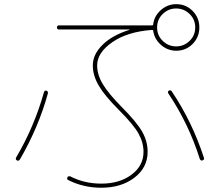

<svg xmlns="http://www.w3.org/2000/svg" viewBox="-20 -840 1040 910"><path d="M878.4 -773.9Q851.6 -799.8 814.9 -799.8Q778.3 -799.8 751.5 -773.9Q724.6 -748 724.6 -710Q724.6 -671.9 751.5 -646Q778.3 -620.1 814.9 -620.1Q851.6 -620.1 878.4 -646Q905.3 -671.9 905.3 -710Q905.3 -748 878.4 -773.9ZM259.8 -700.2Q250 -700.2 250 -710Q250 -719.7 259.8 -719.7H701.2Q706.1 -719.7 706.1 -724.6Q710.9 -764.6 742.7 -792.5Q774.4 -820.3 815.4 -820.3Q861.3 -820.3 893.1 -788.1Q924.8 -755.9 924.8 -710Q924.8 -664.1 893.1 -631.8Q861.3 -599.6 815.4 -599.6Q774.4 -599.6 743.2 -627Q711.9 -654.3 706.1 -694.3Q706.1 -698.2 700.2 -698.2Q583 -689.5 511.7 -639.6Q440.4 -589.8 440.4 -530.3Q440.4 -486.3 466.8 -441.9Q493.2 -397.5 556.6 -333Q627 -262.7 653.3 -216.8Q679.7 -170.9 679.7 -120.1Q679.7 -45.9 617.2 2Q554.7 49.8 460 49.8Q376 49.8 303.7 13.7Q294.9 8.8 299.8 0Q303.7 -6.8 313.5 -3.9Q379.9 30.3 460 30.3Q546.9 30.3 603.5 -12.2Q660.2 -54.7 660.2 -120.1Q660.2 -164.1 636.7 -206.5Q613.3 -249 543 -319.3Q475.6 -386.7 447.8 -434.6Q419.9 -482.4 419.9 -530.3Q419.9 -582 465.8 -627.4Q511.7 -672.9 592.8 -698.2Q593.8 -698.2 593.8 -699.2Q593.8 -700.2 592.8 -700.2ZM780.3 -410.2Q789.1 -415 793.9 -407.2Q890.6 -263.7 946.3 -92.8Q950.2 -84 940.4 -80.1Q931.6 -76.2 926.8 -86.9Q875 -252 778.3 -396.5Q772.5 -405.3 780.3 -410.2ZM59.6 -80.1Q51.8 -85 56.6 -93.8Q141.6 -237.3 188.5 -403.3Q191.4 -412.1 200.2 -410.2Q204.1 -409.2 206.1 -405.3Q208 -401.4 207 -397.5Q163.1 -237.3 74.2 -84Q68.4 -75.2 59.6 -80.1Z"/></svg>

Font: Rounded Mgen+ 1mn thin
Style: Regular
Weight: 100
Designer: [Source Han Sans]
Ryoko NISHIZUKA  (kana & ideographs); Paul D. Hunt (Latin, Greek & Cyrillic); Wenlong ZHANG  (bopomofo
Version: Version 1.059.20150602